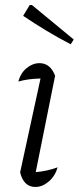

<svg xmlns="http://www.w3.org/2000/svg" viewBox="-20 -737 313 763"><path d="M209 -72Q199 -37 173.5 -15.5Q148 6 121 6Q74 6 60 -52L141 -425Q91 -424 53 -413Q62 -447 86 -466.5Q110 -486 137 -486Q180 -486 199 -436L122 -53Q168 -57 209 -72ZM261 -561Q211 -587 164.5 -615Q118 -643 72 -674L98 -717H107L273 -580Z"/></svg>

Font: Piazzolla Light
Style: Italic
Weight: 300
Italic angle: -11.3°
Designer: Juan Pablo del Peral
Foundry: Huerta Tipografica
Version: Version 1.330